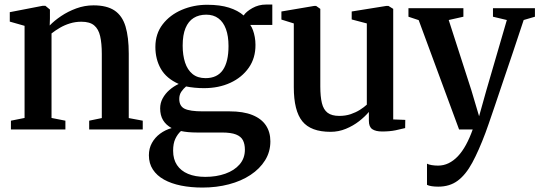

<svg xmlns="http://www.w3.org/2000/svg" viewBox="-20 -569 2372 844"><path d="M88 -50.5V-455.5L23 -474V-515.5L167.5 -543.5H179.5L199.5 -527V-487.5L198.5 -457Q218.5 -478 248.5 -498.2Q278.5 -518.5 315.2 -532Q352 -545.5 391 -545.5Q449.5 -545.5 483.5 -522.8Q517.5 -500 531.8 -452.8Q546 -405.5 546 -333V-50L607.5 -38.5V0H372V-38.5L427.5 -50V-331.5Q427.5 -379 420.2 -410.2Q413 -441.5 393.8 -457.5Q374.5 -473.5 338 -473.5Q311.5 -473.5 287.8 -466.2Q264 -459 243.5 -447Q223 -435 206.5 -422V-50.5L267.5 -38.5V0H28V-38.5Z M870 255.5Q819 255.5 775.8 246.8Q732.5 238 701 220.5Q669.5 203 652 176.2Q634.5 149.5 634.5 113.5Q634.5 83.5 647.8 59.5Q661 35.5 683.5 18.8Q706 2 734.5 -6Q709.5 -19.5 696.8 -40.8Q684 -62 684 -92.5Q684 -116 695 -136.5Q706 -157 724.5 -173.2Q743 -189.5 765.5 -200Q711.5 -224 687.2 -266.2Q663 -308.5 663 -362.5Q663 -420.5 695 -462Q727 -503.5 779.2 -525.8Q831.5 -548 891 -548Q947 -548 986.5 -535.5Q1026 -523 1051 -501Q1062 -518 1089.5 -533.5Q1117 -549 1149.5 -549H1177V-459.5H1080Q1087 -450 1092 -436.2Q1097 -422.5 1100 -406Q1103 -389.5 1103 -372Q1103.5 -314 1073.5 -271.2Q1043.5 -228.5 992.5 -205Q941.5 -181.5 876.5 -181.5Q856 -181.5 835.5 -183.5Q815 -185.5 798 -189Q786 -179 777 -165.8Q768 -152.5 768 -134Q768 -102.5 791.5 -91Q815 -79.5 871 -79.5H989Q1049.5 -79.5 1089.2 -63.5Q1129 -47.5 1148.8 -18Q1168.5 11.5 1168.5 52.5Q1168.5 98.5 1145.2 135.8Q1122 173 1081.2 200Q1040.5 227 986.2 241.2Q932 255.5 870 255.5ZM882.5 208.5Q931 208.5 970.5 194.5Q1010 180.5 1033.2 153.8Q1056.5 127 1056.5 89Q1056.5 64.5 1048 47.8Q1039.5 31 1017.5 22.2Q995.5 13.5 955.5 13.5H846Q825 13.5 807 11.8Q789 10 775.5 7Q760.5 20.5 750.8 41Q741 61.5 741 93.5Q741 131 758 156.5Q775 182 806.5 195.2Q838 208.5 882.5 208.5ZM883.5 -225.5Q935 -225.5 959.8 -261.5Q984.5 -297.5 984.5 -366.5Q984.5 -410.5 973.2 -441.2Q962 -472 940.2 -488.2Q918.5 -504.5 886.5 -504.5Q854.5 -504.5 831.2 -490Q808 -475.5 795.5 -445.5Q783 -415.5 783 -368.5Q783 -326.5 793.5 -294.2Q804 -262 826.2 -243.8Q848.5 -225.5 883.5 -225.5Z M1660 9Q1631.5 9 1616.5 -1.2Q1601.5 -11.5 1601.5 -38V-77Q1584.5 -56.5 1558.5 -36.2Q1532.5 -16 1500.5 -2.8Q1468.5 10.5 1433 10.5Q1346.5 10.5 1309 -35.8Q1271.5 -82 1271.5 -185.5V-466L1217 -483V-518.5L1361.5 -543H1369.5L1388 -530V-189Q1388 -144.5 1395 -115.8Q1402 -87 1420.2 -73.2Q1438.5 -59.5 1471.5 -59.5Q1499 -59.5 1521.8 -67.2Q1544.5 -75 1562.2 -86.2Q1580 -97.5 1592.5 -109V-466L1526 -483.5V-518.5L1678.5 -543H1687.5L1708.5 -530V-44L1761.5 -42L1761 -6Q1744 -1.5 1718.5 3.8Q1693 9 1660 9Z M1906.5 251.5Q1890.5 251.5 1877.5 249.5Q1864.5 247.5 1857 243.5V150.5Q1864 154.5 1877.8 156.8Q1891.5 159 1905.5 159Q1930 159 1951.8 148.5Q1973.5 138 1992.8 117.8Q2012 97.5 2028.2 67.8Q2044.5 38 2058 0H1998L1820.5 -480.5L1775.5 -495.5V-533H2017V-495.5L1952.5 -481L2052 -172.5L2086 -58L2117.5 -170.5L2208 -481L2147 -495.5V-533H2331.5V-495.5L2282 -481Q2258 -408 2234.8 -339.2Q2211.5 -270.5 2191.2 -210.5Q2171 -150.5 2155 -103Q2139 -55.5 2128.2 -24.8Q2117.5 6 2114 15Q2084.5 93.5 2056 146.2Q2027.5 199 1992.2 225.2Q1957 251.5 1906.5 251.5Z"/></svg>

Font: Merriweather 72pt SemiBold
Style: Regular
Weight: 600
Version: Version 2.100